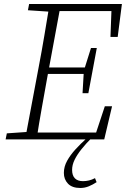

<svg xmlns="http://www.w3.org/2000/svg" viewBox="-20 -694 627 956"><path d="M8 0 14 -30 129 -38H137L131 0ZM105 0 173 -362Q188 -440 201 -518Q214 -596 227 -674H283L216 -312Q202 -234 188 -156Q174 -78 162 0ZM119 -643 125 -674H254L248 -635H239ZM134 0 139 -34H481L448 -2L502 -165H538L499 0ZM193 -326 198 -358H421L416 -326ZM252 -639 257 -674H587L566 -510H530L536 -670L556 -639ZM391 -230 397 -333 401 -353 433 -455H462L420 -230ZM380 242Q339 242 318.5 220.5Q298 199 298 167Q298 136 314 107Q330 78 355.5 50Q381 22 410 -4V-8H437Q408 21 386 48.5Q364 76 351.5 101.5Q339 127 339 152Q339 180 353 194Q367 208 393 208Q408 208 423 204.5Q438 201 453 193L461 213Q443 225 422.5 233.5Q402 242 380 242Z"/></svg>

Font: Source Serif 4 18pt Light
Style: Italic
Weight: 300
Italic angle: -12°
Designer: Frank Grießhammer
Foundry: Adobe Systems Incorporated
Version: Version 4.004;hotconv 1.0.116;makeotfexe 2.5.65601